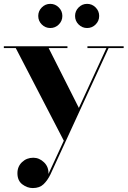

<svg xmlns="http://www.w3.org/2000/svg" viewBox="-20 -695 648 975"><path d="M361.2 -613.9Q361.2 -639.1 379.2 -657.2Q397.2 -675.4 422.4 -675.4Q447.6 -675.4 465.6 -657.2Q483.6 -639.1 483.6 -613.9Q483.6 -588.7 465.6 -570.7Q447.6 -552.7 422.4 -552.7Q397.2 -552.7 379.2 -570.7Q361.2 -588.7 361.2 -613.9ZM174.2 -613.9Q174.2 -639.1 192.2 -657.2Q210.2 -675.4 235.4 -675.4Q260.6 -675.4 278.6 -657.2Q296.6 -639.1 296.6 -613.9Q296.6 -588.7 278.6 -570.7Q260.6 -552.7 235.4 -552.7Q210.2 -552.7 192.2 -570.7Q174.2 -588.7 174.2 -613.9ZM322.5 -451H227L380.5 -147L520.5 -451H424V-460H608V-451H531.5L236 191Q221.5 221 201.2 240.5Q181 260 146.5 260Q118.5 260 93.5 241.2Q68.5 222.5 68.5 184.5Q68.5 150.5 92 128.2Q115.5 106 149 106Q179.5 106 203.8 129.5Q228 153 226 188.5L304 19.5L60 -451H-0.5V-460H322.5Z"/></svg>

Font: Bodoni* 24pt
Style: Bold
Weight: 700
Version: Version 2.3